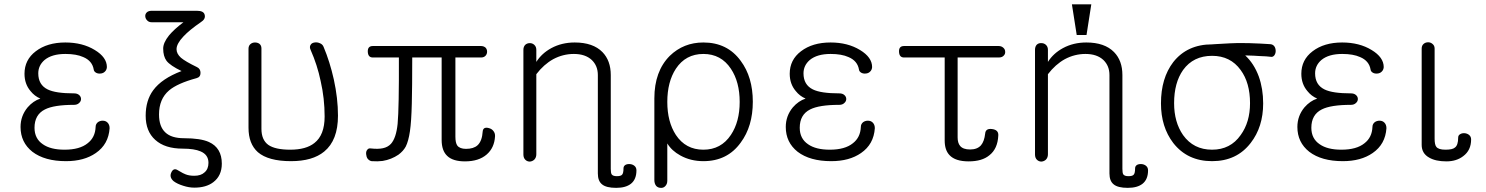

<svg xmlns="http://www.w3.org/2000/svg" viewBox="-20 -738 6956 899"><path d="M286.1 -539.1Q201.2 -539.1 147.5 -498Q94.7 -458 94.7 -392.6Q94.7 -344.7 123 -311.5Q141.6 -288.1 168.9 -276.4Q135.7 -265.6 109.4 -235.4Q76.2 -195.3 76.2 -143.6Q76.2 -71.3 131.8 -27.3Q189.5 16.6 289.1 16.6Q374 16.6 428.7 -21.5Q488.3 -62.5 493.2 -137.7Q493.2 -154.3 483.4 -164.1Q474.6 -172.9 460.9 -172.9Q448.2 -172.9 438.5 -166Q427.7 -157.2 427.7 -143.6Q425.8 -94.7 390.6 -67.4Q353.5 -37.1 282.2 -37.1Q216.8 -37.1 180.7 -62.5Q141.6 -88.9 141.6 -139.6Q141.6 -201.2 190.4 -225.6Q232.4 -247.1 327.1 -247.1Q341.8 -247.1 350.6 -255.9Q359.4 -263.7 359.4 -274.4Q359.4 -285.2 350.6 -293Q341.8 -300.8 327.1 -300.8Q240.2 -300.8 203.1 -319.3Q159.2 -340.8 159.2 -394.5Q159.2 -431.6 188.5 -457Q222.7 -485.4 286.1 -485.4Q337.9 -485.4 370.1 -470.7Q412.1 -453.1 418.9 -412.1Q419.9 -403.3 429.7 -397.5Q438.5 -392.6 450.2 -393.6Q462.9 -394.5 470.7 -402.3Q479.5 -410.2 480.5 -423.8Q480.5 -469.7 423.8 -503.9Q366.2 -539.1 286.1 -539.1Z M690.4 -633.8H838.9Q794.9 -600.6 771.5 -572.3Q744.1 -538.1 744.1 -510.7Q744.1 -474.6 759.8 -453.1Q777.3 -430.7 830.1 -405.3Q737.3 -370.1 697.3 -315.4Q662.1 -267.6 662.1 -196.3Q662.1 -123 707 -83Q752 -42 835.9 -42Q889.6 -42 918.9 -29.3Q956.1 -13.7 956.1 24.4Q956.1 53.7 937.5 69.3Q920.9 85 889.6 85Q865.2 85 848.6 78.1Q837.9 74.2 820.3 63.5L813.5 59.6Q793 45.9 782.2 69.3Q771.5 91.8 793 110.4Q809.6 123 837.9 131.8Q865.2 140.6 889.6 140.6Q945.3 140.6 978.5 115.2Q1018.6 85 1018.6 28.3Q1018.6 -45.9 958 -73.2Q918.9 -90.8 841.8 -90.8Q782.2 -90.8 753.9 -118.2Q724.6 -145.5 724.6 -202.1Q724.6 -274.4 771.5 -314.5Q810.5 -347.7 900.4 -372.1Q918.9 -377 918.9 -396.5Q918.9 -416 902.3 -423.8Q847.7 -450.2 827.1 -467.8Q806.6 -486.3 806.6 -507.8Q806.6 -533.2 838.9 -567.4Q867.2 -597.7 919.9 -633.8Q943.4 -648.4 938.5 -668Q934.6 -687.5 902.3 -687.5H690.4Q674.8 -687.5 667 -679.7Q659.2 -671.9 660.2 -661.1Q661.1 -650.4 668.9 -642.6Q676.8 -633.8 690.4 -633.8Z M1143.6 -139.6Q1143.6 -64.5 1187.5 -25.4Q1236.3 16.6 1342.8 16.6Q1443.4 16.6 1498 -28.3Q1562.5 -81.1 1562.5 -196.3Q1562.5 -277.3 1543 -366.2Q1524.4 -449.2 1495.1 -518.6Q1490.2 -531.2 1476.6 -536.1Q1464.8 -541 1453.1 -539.1Q1439.5 -537.1 1434.6 -528.3Q1427.7 -518.6 1434.6 -503.9Q1465.8 -433.6 1481.4 -358.4Q1500 -277.3 1500 -192.4Q1500 -105.5 1452.1 -68.4Q1413.1 -37.1 1338.9 -37.1Q1268.6 -37.1 1236.3 -59.6Q1204.1 -83 1204.1 -134.8V-511.7Q1204.1 -525.4 1194.3 -533.2Q1185.5 -539.1 1173.8 -539.1Q1161.1 -539.1 1152.3 -531.2Q1143.6 -523.4 1143.6 -509.8Z M2232.4 -522.5H1725.6Q1701.2 -522.5 1702.1 -496.1Q1703.1 -468.8 1725.6 -468.8H1847.7Q1848.6 -232.4 1841.8 -158.2Q1835 -91.8 1810.5 -64.5Q1795.9 -48.8 1772.5 -43.9Q1750 -39.1 1715.8 -43Q1705.1 -44.9 1699.2 -36.1Q1693.4 -29.3 1694.3 -16.6Q1695.3 -3.9 1701.2 4.9Q1709 14.6 1719.7 16.6Q1749 18.6 1771.5 15.6Q1812.5 8.8 1845.7 -13.7Q1868.2 -30.3 1879.9 -51.8Q1892.6 -77.1 1899.4 -123Q1906.2 -168.9 1908.2 -253.9Q1910.2 -327.1 1910.2 -468.8H2047.9V-83Q2047.9 -32.2 2074.2 -7.8Q2100.6 17.6 2157.2 17.6Q2221.7 17.6 2258.8 -14.6Q2294.9 -45.9 2297.9 -99.6Q2298.8 -114.3 2290 -125Q2282.2 -134.8 2270.5 -137.7Q2258.8 -141.6 2250 -138.7Q2241.2 -134.8 2240.2 -123Q2237.3 -77.1 2215.8 -57.6Q2197.3 -41 2162.1 -41Q2132.8 -41 2121.1 -56.6Q2112.3 -69.3 2112.3 -97.7V-468.8H2232.4Q2246.1 -468.8 2253.9 -477.5Q2260.7 -485.4 2260.7 -496.1Q2260.7 -506.8 2253.9 -514.6Q2245.1 -522.5 2232.4 -522.5Z M2430.7 -504.9V-14.6Q2430.7 1 2439.5 9.8Q2448.2 18.6 2460.9 18.6Q2472.7 17.6 2481.4 9.8Q2491.2 0 2491.2 -15.6V-390.6Q2526.4 -436.5 2570.3 -460.9Q2616.2 -485.4 2667 -485.4Q2720.7 -485.4 2751 -457Q2779.3 -429.7 2779.3 -386.7V10.7V9.8V74.2Q2779.3 109.4 2798.8 125Q2818.4 141.6 2865.2 141.6Q2910.2 141.6 2934.6 122.1Q2960 101.6 2960 59.6Q2960 45.9 2950.2 38.1Q2941.4 31.2 2929.7 30.3Q2917 29.3 2908.2 34.2Q2899.4 40 2899.4 49.8Q2899.4 73.2 2892.6 80.1Q2886.7 86.9 2868.2 86.9Q2849.6 86.9 2843.8 78.1Q2839.8 71.3 2839.8 52.7V9.8V-257.8V-386.7Q2839.8 -454.1 2800.8 -494.1Q2756.8 -539.1 2670.9 -539.1Q2610.4 -539.1 2561.5 -512.7Q2516.6 -488.3 2491.2 -448.2V-504.9Q2491.2 -519.5 2481.4 -528.3Q2472.7 -536.1 2460.9 -536.1Q2448.2 -536.1 2439.5 -528.3Q2430.7 -519.5 2430.7 -504.9ZM2839.8 9.8V-257.8Z M3043.9 105.5Q3043.9 122.1 3052.7 132.8Q3061.5 141.6 3074.2 141.6Q3085.9 142.6 3094.7 133.8Q3104.5 124 3104.5 108.4V-66.4Q3125 -32.2 3166 -9.8Q3213.9 16.6 3273.4 16.6Q3385.7 16.6 3448.2 -70.3Q3504.9 -146.5 3504.9 -261.7Q3504.9 -377 3448.2 -453.1Q3385.7 -539.1 3273.4 -539.1Q3180.7 -539.1 3116.2 -476.6Q3043.9 -404.3 3043.9 -277.3ZM3273.4 -485.4Q3356.4 -485.4 3402.3 -416Q3443.4 -354.5 3443.4 -260.7Q3443.4 -168 3402.3 -106.4Q3356.4 -37.1 3273.4 -37.1Q3190.4 -37.1 3144.5 -106.4Q3104.5 -168 3104.5 -260.7Q3104.5 -354.5 3144.5 -416Q3190.4 -485.4 3273.4 -485.4Z M3869.1 -539.1Q3784.2 -539.1 3730.5 -498Q3677.7 -458 3677.7 -392.6Q3677.7 -344.7 3706.1 -311.5Q3724.6 -288.1 3752 -276.4Q3718.8 -265.6 3692.4 -235.4Q3659.2 -195.3 3659.2 -143.6Q3659.2 -71.3 3714.8 -27.3Q3772.5 16.6 3872.1 16.6Q3957 16.6 4011.7 -21.5Q4071.3 -62.5 4076.2 -137.7Q4076.2 -154.3 4066.4 -164.1Q4057.6 -172.9 4043.9 -172.9Q4031.2 -172.9 4021.5 -166Q4010.7 -157.2 4010.7 -143.6Q4008.8 -94.7 3973.6 -67.4Q3936.5 -37.1 3865.2 -37.1Q3799.8 -37.1 3763.7 -62.5Q3724.6 -88.9 3724.6 -139.6Q3724.6 -201.2 3773.4 -225.6Q3815.4 -247.1 3910.2 -247.1Q3924.8 -247.1 3933.6 -255.9Q3942.4 -263.7 3942.4 -274.4Q3942.4 -285.2 3933.6 -293Q3924.8 -300.8 3910.2 -300.8Q3823.2 -300.8 3786.1 -319.3Q3742.2 -340.8 3742.2 -394.5Q3742.2 -431.6 3771.5 -457Q3805.7 -485.4 3869.1 -485.4Q3920.9 -485.4 3953.1 -470.7Q3995.1 -453.1 4002 -412.1Q4002.9 -403.3 4012.7 -397.5Q4021.5 -392.6 4033.2 -393.6Q4045.9 -394.5 4053.7 -402.3Q4062.5 -410.2 4063.5 -423.8Q4063.5 -469.7 4006.8 -503.9Q3949.2 -539.1 3869.1 -539.1Z M4656.2 -522.5H4212.9Q4188.5 -522.5 4189.5 -496.1Q4190.4 -468.8 4212.9 -468.8H4403.3V-80.1Q4403.3 -35.2 4425.8 -11.7Q4453.1 17.6 4515.6 17.6Q4578.1 17.6 4612.3 -10.7Q4651.4 -41 4654.3 -103.5Q4656.2 -129.9 4625 -133.8Q4594.7 -137.7 4592.8 -112.3Q4588.9 -76.2 4573.2 -57.6Q4555.7 -38.1 4522.5 -38.1Q4489.3 -38.1 4475.6 -54.7Q4463.9 -68.4 4463.9 -94.7V-468.8H4656.2Q4671.9 -468.8 4679.7 -477.5Q4687.5 -485.4 4686.5 -496.1Q4686.5 -506.8 4677.7 -514.6Q4668.9 -522.5 4656.2 -522.5Z M4826.2 -504.9V-14.6Q4826.2 1 4835 9.8Q4843.8 18.6 4856.4 18.6Q4868.2 17.6 4877 9.8Q4886.7 0 4886.7 -15.6V-390.6Q4921.9 -436.5 4965.8 -460.9Q5011.7 -485.4 5062.5 -485.4Q5116.2 -485.4 5146.5 -457Q5174.8 -429.7 5174.8 -386.7V10.7V9.8V74.2Q5174.8 109.4 5194.3 125Q5213.9 141.6 5260.7 141.6Q5305.7 141.6 5330.1 122.1Q5355.5 101.6 5355.5 59.6Q5355.5 45.9 5345.7 38.1Q5336.9 31.2 5325.2 30.3Q5312.5 29.3 5303.7 34.2Q5294.9 40 5294.9 49.8Q5294.9 73.2 5288.1 80.1Q5282.2 86.9 5263.7 86.9Q5245.1 86.9 5239.3 78.1Q5235.4 71.3 5235.4 52.7V9.8V-257.8V-386.7Q5235.4 -454.1 5196.3 -494.1Q5152.3 -539.1 5066.4 -539.1Q5005.9 -539.1 4957 -512.7Q4912.1 -488.3 4886.7 -448.2V-504.9Q4886.7 -519.5 4877 -528.3Q4868.2 -536.1 4856.4 -536.1Q4843.8 -537.1 4835 -529.3Q4826.2 -520.5 4826.2 -504.9ZM5235.4 9.8V-257.8ZM5089.8 -717.8H4999L5021.5 -574.2H5067.4Z M5655.3 -530.3Q5539.1 -530.3 5473.6 -447.3Q5416 -372.1 5416 -253.9Q5416 -143.6 5473.6 -68.4Q5540 16.6 5655.3 16.6Q5770.5 16.6 5835.9 -68.4Q5894.5 -143.6 5894.5 -253.9Q5894.5 -322.3 5874 -379.9Q5851.6 -440.4 5810.5 -478.5Q5854.5 -477.5 5877 -475.6Q5911.1 -474.6 5933.6 -471.7Q5941.4 -471.7 5947.3 -479.5Q5953.1 -488.3 5953.1 -499Q5953.1 -511.7 5947.3 -520.5Q5940.4 -530.3 5927.7 -531.2Q5886.7 -534.2 5826.2 -536.1Q5765.6 -537.1 5739.3 -535.2L5668 -531.2ZM5655.3 -476.6Q5741.2 -476.6 5789.1 -410.2Q5833 -350.6 5833 -254.9Q5833 -166 5789.1 -105.5Q5741.2 -37.1 5655.3 -37.1Q5568.4 -37.1 5519.5 -105.5Q5477.5 -166 5477.5 -254.9Q5477.5 -350.6 5519.5 -410.2Q5567.4 -476.6 5655.3 -476.6Z M6264.6 -539.1Q6179.7 -539.1 6126 -498Q6073.2 -458 6073.2 -392.6Q6073.2 -344.7 6101.6 -311.5Q6120.1 -288.1 6147.5 -276.4Q6114.3 -265.6 6087.9 -235.4Q6054.7 -195.3 6054.7 -143.6Q6054.7 -71.3 6110.4 -27.3Q6168 16.6 6267.6 16.6Q6352.5 16.6 6407.2 -21.5Q6466.8 -62.5 6471.7 -137.7Q6471.7 -154.3 6461.9 -164.1Q6453.1 -172.9 6439.5 -172.9Q6426.8 -172.9 6417 -166Q6406.2 -157.2 6406.2 -143.6Q6404.3 -94.7 6369.1 -67.4Q6332 -37.1 6260.7 -37.1Q6195.3 -37.1 6159.2 -62.5Q6120.1 -88.9 6120.1 -139.6Q6120.1 -201.2 6168.9 -225.6Q6210.9 -247.1 6305.7 -247.1Q6320.3 -247.1 6329.1 -255.9Q6337.9 -263.7 6337.9 -274.4Q6337.9 -285.2 6329.1 -293Q6320.3 -300.8 6305.7 -300.8Q6218.8 -300.8 6181.6 -319.3Q6137.7 -340.8 6137.7 -394.5Q6137.7 -431.6 6167 -457Q6201.2 -485.4 6264.6 -485.4Q6316.4 -485.4 6348.6 -470.7Q6390.6 -453.1 6397.5 -412.1Q6398.4 -403.3 6408.2 -397.5Q6417 -392.6 6428.7 -393.6Q6441.4 -394.5 6449.2 -402.3Q6458 -410.2 6459 -423.8Q6459 -469.7 6402.3 -503.9Q6344.7 -539.1 6264.6 -539.1Z M6807.6 -93.8Q6807.6 -57.6 6792 -46.9Q6781.2 -37.1 6748 -37.1Q6714.8 -37.1 6705.1 -50.8Q6697.3 -60.5 6697.3 -88.9V-510.7Q6697.3 -524.4 6687.5 -532.2Q6678.7 -540 6667 -540Q6654.3 -540 6645.5 -532.2Q6636.7 -524.4 6636.7 -510.7V-59.6Q6636.7 -19.5 6671.9 0Q6702.1 17.6 6752 17.6Q6799.8 17.6 6831.1 -6.8Q6868.2 -34.2 6868.2 -85Q6868.2 -98.6 6858.4 -106.4Q6849.6 -113.3 6837.9 -114.3Q6825.2 -115.2 6816.4 -109.4Q6807.6 -104.5 6807.6 -93.8Z"/></svg>

Font: Gulim
Style: Regular
Weight: 400
Version: Version 2.21